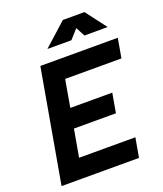

<svg xmlns="http://www.w3.org/2000/svg" viewBox="-160 -1003 943 1108"><g transform="rotate(-20 311.0 -449.0)"><path d="M24.4 0H500L521 -119.1H175.3L205.1 -287.6H462.9L483.9 -406.7H226.1L255.4 -574.2H601.1L622.1 -693.4H146.5L125.5 -574.2ZM218.3 -771.5H365.7L416 -827.6L445.8 -771.5H588.4L492.2 -898.4H359.4Z"/></g></svg>

Font: Cascadia Mono PL
Style: Bold Italic
Weight: 700
Italic angle: -10°
Monospace: yes
Designer: Aaron Bell
Foundry: Saja Typeworks
Version: Version 2404.023